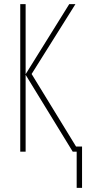

<svg xmlns="http://www.w3.org/2000/svg" viewBox="-20 -734 427 929"><path d="M345 -714 133 -376 348 -25H377V175H351V0H332L104 -372V0H78V-714H104V-375L315 -714Z"/></svg>

Font: Noto Sans ExtraCondensed Thin
Style: Regular
Weight: 100
Width: 2
Designer: Monotype Design Team
Foundry: Monotype Imaging Inc.
Version: Version 2.013; ttfautohint (v1.8.4.7-5d5b)